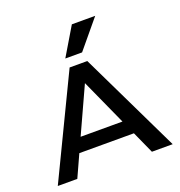

<svg xmlns="http://www.w3.org/2000/svg" viewBox="-133 -853 906 966"><g transform="rotate(-20 320.0 -370.0)"><path d="M267.6 -589.8H357.4C419.9 -664.7 461.6 -714.8 482.4 -740.2H357.4C312.5 -665.4 282.6 -615.2 267.6 -589.8ZM364.3 -540H272.5C142.3 -269.9 55.7 -89.8 12.7 0H117.2C136.1 -41.5 154 -80.9 171 -118.2H463.3C485.6 -69 503.3 -29.6 516.6 0H627.9C497.7 -270.2 410.8 -450.2 367.2 -540ZM318 -439.6C361.2 -344 398.4 -261.9 429.4 -193.4H376H205.3C251.1 -293.7 288.6 -375.8 318 -439.6Z"/></g></svg>

Font: Helmet
Style: Regular
Weight: 400
Designer: Carl Enlund
Version: 1.0